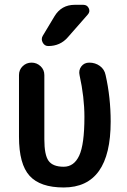

<svg xmlns="http://www.w3.org/2000/svg" viewBox="-20 -785 540 814"><path d="M250 9.8Q150.4 9.8 105.5 -39.6Q60.5 -88.9 60.5 -205.1V-466.8Q60.5 -489.3 76.2 -504.4Q91.8 -519.5 113.8 -519.5Q135.7 -519.5 151.9 -504.4Q168 -489.3 168 -466.8V-194.3Q168 -127.9 186 -103Q204.1 -78.1 250 -78.1Q293.9 -78.1 315.9 -125.5Q337.9 -172.9 337.9 -289.1Q337.9 -373 317.4 -465.8Q312.5 -487.3 324.7 -503.4Q336.9 -519.5 358.4 -519.5Q383.8 -519.5 403.3 -505.4Q422.9 -491.2 427.7 -466.8Q449.2 -372.1 449.2 -269.5Q449.2 9.8 250 9.8ZM296.9 -764.6H333Q349.6 -764.6 356.4 -750Q363.3 -735.4 351.6 -722.7L267.6 -627Q235.4 -589.8 184.6 -589.8Q168.9 -589.8 161.1 -604.5Q153.3 -619.1 161.1 -632.8L210.9 -715.8Q240.2 -764.6 296.9 -764.6Z"/></svg>

Font: Rounded Mgen+ 2m medium
Style: Regular
Weight: 500
Designer: [Source Han Sans]
Ryoko NISHIZUKA  (kana & ideographs); Paul D. Hunt (Latin, Greek & Cyrillic); Wenlong ZHANG  (bopomofo
Version: Version 1.059.20150602